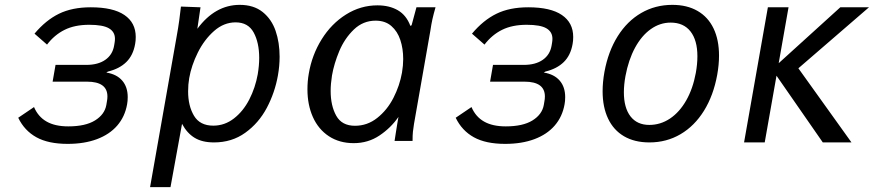

<svg xmlns="http://www.w3.org/2000/svg" viewBox="-20 -580 3640 790"><path d="M55 -95.5 120 -139.5Q137 -99.5 171.8 -79.8Q206.5 -60 261 -60Q331.5 -60 371 -84.5Q410.5 -109 417.5 -148L420 -163Q422 -172.5 422 -183Q422 -244 338 -244H196.5L208.5 -313H335Q383.5 -313 413.2 -333.8Q443 -354.5 449.5 -392L451.5 -404Q453 -412.5 453 -420.5Q453 -449 428.2 -463.5Q403.5 -478 347 -478Q287.5 -478 245.8 -457.2Q204 -436.5 173.5 -396.5L122 -441.5Q168.5 -497 222.8 -523.5Q277 -550 353.5 -550Q445.5 -550 492 -518.2Q538.5 -486.5 538.5 -428Q538.5 -411.5 536 -399Q528 -352.5 499.8 -324.8Q471.5 -297 424 -285.5L417.5 -281.5Q460.5 -274.5 483 -248.2Q505.5 -222 505.5 -180.5Q505.5 -164 503 -151Q494 -100 462.5 -63.5Q431 -27 379 -7.5Q327 12 258.5 12Q179 12 129.8 -15.2Q80.5 -42.5 55 -95.5Z M724.5 -553 805 -550 792 -461.5Q865 -560 966.5 -560Q1024 -560 1060.8 -530.5Q1097.5 -501 1114 -453Q1130.5 -405 1130.5 -346.5Q1130.5 -308.5 1123.5 -269.5Q1111 -199 1077.8 -136.2Q1044.5 -73.5 989.2 -33.8Q934 6 860.5 6Q812 6 780.8 -13Q749.5 -32 729 -70.5L681.5 190H597.5L707 -431Q713.5 -466.5 717.5 -496.2Q721.5 -526 724.5 -553ZM1040.5 -274.5Q1046.5 -310.5 1046.5 -341.5Q1046.5 -404.5 1023.8 -446.2Q1001 -488 949.5 -488Q901 -488 860.8 -452.5Q820.5 -417 794 -363.8Q767.5 -310.5 758.5 -258.5Q754 -233 754 -204Q754 -144.5 778.2 -103.8Q802.5 -63 857.5 -63Q904.5 -63 942.8 -92.8Q981 -122.5 1005.8 -170.8Q1030.5 -219 1040.5 -274.5Z M1245 -212.5Q1245 -246 1250.5 -277Q1263.5 -354 1303.5 -418.2Q1343.5 -482.5 1403.5 -520.2Q1463.5 -558 1533 -558Q1582 -558 1617 -537.8Q1652 -517.5 1668.5 -473.5L1673.5 -476L1693.5 -550H1772Q1764 -522 1759.2 -500.8Q1754.5 -479.5 1751 -455L1683.5 -70.5Q1680.5 -52 1679 -38Q1677.5 -24 1677.5 0H1603.5Q1605.5 -14.5 1608.5 -32.5Q1611.5 -50.5 1614.5 -70L1619.5 -99Q1588.5 -54 1541.5 -22.5Q1494.5 9 1435.5 9Q1376.5 9 1333.2 -19.5Q1290 -48 1267.5 -98.2Q1245 -148.5 1245 -212.5ZM1634 -281Q1639 -311 1639 -337Q1639 -380 1627.2 -415.5Q1615.5 -451 1590.2 -473Q1565 -495 1525.5 -495Q1474 -495 1436 -458.5Q1398 -422 1376.2 -370.2Q1354.5 -318.5 1346 -269.5Q1340.5 -234.5 1340.5 -206Q1340.5 -145 1363.5 -103.8Q1386.5 -62.5 1440.5 -62.5Q1491.5 -62.5 1532.2 -94.8Q1573 -127 1598.8 -177.2Q1624.5 -227.5 1634 -281Z M1855 -95.5 1920 -139.5Q1937 -99.5 1971.8 -79.8Q2006.5 -60 2061 -60Q2131.5 -60 2171 -84.5Q2210.5 -109 2217.5 -148L2220 -163Q2222 -172.5 2222 -183Q2222 -244 2138 -244H1996.5L2008.5 -313H2135Q2183.5 -313 2213.2 -333.8Q2243 -354.5 2249.5 -392L2251.5 -404Q2253 -412.5 2253 -420.5Q2253 -449 2228.2 -463.5Q2203.5 -478 2147 -478Q2087.5 -478 2045.8 -457.2Q2004 -436.5 1973.5 -396.5L1922 -441.5Q1968.5 -497 2022.8 -523.5Q2077 -550 2153.5 -550Q2245.5 -550 2292 -518.2Q2338.5 -486.5 2338.5 -428Q2338.5 -411.5 2336 -399Q2328 -352.5 2299.8 -324.8Q2271.5 -297 2224 -285.5L2217.5 -281.5Q2260.5 -274.5 2283 -248.2Q2305.5 -222 2305.5 -180.5Q2305.5 -164 2303 -151Q2294 -100 2262.5 -63.5Q2231 -27 2179 -7.5Q2127 12 2058.5 12Q1979 12 1929.8 -15.2Q1880.5 -42.5 1855 -95.5Z M2459.5 -204.5Q2459.5 -242 2467 -284Q2482.5 -368.5 2521.5 -430.8Q2560.5 -493 2618.2 -526.5Q2676 -560 2746.5 -560Q2807 -560 2850.2 -535Q2893.5 -510 2916 -463Q2938.5 -416 2938.5 -351Q2938.5 -314 2931 -272Q2915.5 -187 2876.5 -124.2Q2837.5 -61.5 2780 -27.8Q2722.5 6 2652 6Q2591 6 2547.8 -19.2Q2504.5 -44.5 2482 -92Q2459.5 -139.5 2459.5 -204.5ZM2843 -280Q2849.5 -316 2849.5 -348.5Q2849.5 -414.5 2821 -450.8Q2792.5 -487 2739.5 -487Q2695.5 -487 2657.8 -460.2Q2620 -433.5 2593 -383.8Q2566 -334 2553.5 -267Q2547 -231.5 2547 -200Q2547 -136.5 2574.2 -101.2Q2601.5 -66 2651.5 -66Q2697.5 -66 2736.8 -92.2Q2776 -118.5 2803.5 -166.8Q2831 -215 2843 -280Z M3175 -268.5 3126.5 6H3041.5L3139.5 -550H3224.5L3184 -320L3437.5 -550H3555.5L3265 -299L3483.5 6H3365.5Z"/></svg>

Font: JuliaMono
Style: Italic
Weight: 400
Italic angle: -9°
Monospace: yes
Designer: cormullion
Foundry: corm
Version: Version 0.057; ttfautohint (v1.8.4)